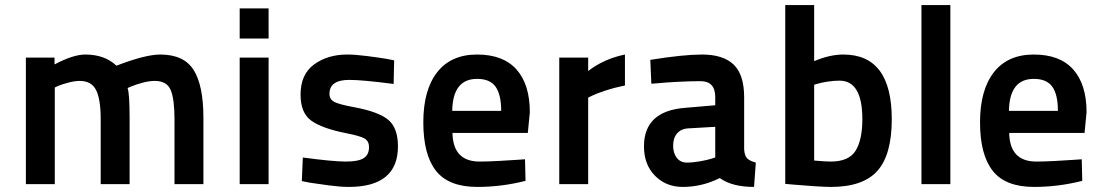

<svg xmlns="http://www.w3.org/2000/svg" viewBox="-20 -726 4346 757"><path d="M196 0H82V-499H195V-472Q269 -511 316 -511Q393 -511 439 -467Q553 -511 612 -511Q705 -511 743.5 -450Q782 -389 782 -261V0H668V-256Q668 -335 653 -371Q638 -407 590 -407Q569 -407 542.5 -400Q516 -393 500 -386L483 -379Q491 -358 491 -259V0H377V-257Q377 -334 359 -370.5Q341 -407 294 -407Q275 -407 250.5 -400.5Q226 -394 211 -388L196 -381Z M925 0V-499H1039V0ZM925 -574V-693H1039V-574Z M1534 -488 1532 -395Q1409 -411 1357 -411Q1279 -411 1279 -356Q1279 -334 1298.5 -324Q1318 -314 1378 -303Q1474 -285 1511.5 -253Q1549 -221 1549 -149Q1549 11 1355 11Q1323 11 1277 5Q1231 -1 1200 -6L1170 -12L1174 -105Q1293 -89 1344 -89Q1393 -89 1414 -102.5Q1435 -116 1435 -146Q1435 -169 1418 -179.5Q1401 -190 1344 -201Q1249 -220 1207 -250.5Q1165 -281 1165 -353Q1165 -433 1218.5 -472Q1272 -511 1349 -511Q1381 -511 1427.5 -505Q1474 -499 1504 -494Z M1871 -89Q1903 -89 1947.5 -91.5Q1992 -94 2021 -96L2050 -98L2052 -13Q1958 11 1862 11Q1749 11 1699 -52.5Q1649 -116 1649 -244Q1649 -371 1703.5 -441Q1758 -511 1861 -511Q1964 -511 2016.5 -452Q2069 -393 2069 -283L2061 -202H1764Q1766 -89 1871 -89ZM1763 -289H1956Q1956 -353 1934 -384Q1912 -415 1861 -415Q1765 -415 1763 -289Z M2185 0V-499H2299V-446Q2361 -494 2444 -511V-389Q2404 -381 2367.5 -369Q2331 -357 2315 -349L2299 -341V0Z M2914 -342V-136Q2916 -111 2926.5 -101Q2937 -91 2960 -85L2953 11Q2866 11 2818 -24Q2748 11 2672 11Q2606 11 2562.5 -33Q2519 -77 2519 -149Q2519 -289 2683 -301L2800 -311V-343Q2800 -406 2742 -406Q2702 -406 2653.5 -403.5Q2605 -401 2576 -398L2548 -396L2544 -490Q2674 -511 2748 -511Q2831 -511 2872.5 -471.5Q2914 -432 2914 -342ZM2800 -226 2696 -220Q2666 -219 2650 -200.5Q2634 -182 2634 -152Q2634 -122 2648.5 -103.5Q2663 -85 2688 -85Q2712 -85 2740 -90Q2768 -95 2784 -100L2800 -105Z M3305 -511Q3496 -511 3496 -256Q3496 -116 3439.5 -52.5Q3383 11 3256 11Q3233 11 3188 8Q3143 5 3110 2L3076 -1V-706H3190V-485Q3252 -511 3305 -511ZM3255 -89Q3327 -89 3353.5 -132Q3380 -175 3380 -256Q3380 -408 3290 -408Q3267 -408 3242 -404Q3217 -400 3204 -396L3190 -392V-93Q3236 -89 3255 -89Z M3613 0V-706H3727V0Z M4066 -89Q4098 -89 4142.5 -91.5Q4187 -94 4216 -96L4245 -98L4247 -13Q4153 11 4057 11Q3944 11 3894 -52.5Q3844 -116 3844 -244Q3844 -371 3898.5 -441Q3953 -511 4056 -511Q4159 -511 4211.5 -452Q4264 -393 4264 -283L4256 -202H3959Q3961 -89 4066 -89ZM3958 -289H4151Q4151 -353 4129 -384Q4107 -415 4056 -415Q3960 -415 3958 -289Z"/></svg>

Font: TypoPRO Titillium Maps
Style: 800 wt
Weight: 800
Designer: Campivisivi
Foundry: Accademia di Belle Arti di Urbino and students of MA course of Visual design
Version: Version 001.001